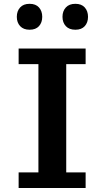

<svg xmlns="http://www.w3.org/2000/svg" viewBox="-20 -959 535 981"><path d="M75.2 1.5V-78.1H176.3V-631.3H75.2V-710.9H417.5V-631.3H318.4V-78.1H417.5V1.5ZM365.2 -807.1Q333.5 -807.1 316.4 -825.4Q299.3 -843.8 299.3 -873Q299.3 -902.3 316.4 -920.9Q333.5 -939.5 365.2 -939.5Q396.5 -939.5 413.1 -920.9Q429.7 -902.3 429.7 -873Q429.7 -843.8 413.1 -825.4Q396.5 -807.1 365.2 -807.1ZM131.3 -807.1Q100.1 -807.1 83 -825.4Q65.9 -843.8 65.9 -873Q65.9 -902.3 82.8 -920.9Q99.6 -939.5 131.3 -939.5Q162.6 -939.5 179.2 -920.9Q195.8 -902.3 195.8 -873Q195.8 -843.8 179.2 -825.4Q162.6 -807.1 131.3 -807.1Z"/></svg>

Font: Comme SemiBold
Style: Regular
Weight: 600
Version: Version 1.000;gftools[0.9.27]